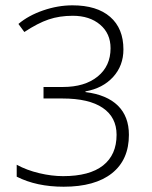

<svg xmlns="http://www.w3.org/2000/svg" viewBox="-20 -695 572 724"><path d="M253.3 -674.9Q345.3 -674.9 395.3 -631.4Q445.4 -588 445.4 -508.6Q445.4 -447.4 406.5 -404.7Q367.5 -362 302.3 -350.4V-347.8Q382.7 -337.7 424.4 -296.8Q466.1 -255.8 466.1 -186.6Q466.1 -92.5 402.2 -41.7Q338.2 9.1 219.9 9.1Q117.8 9.1 43 -28.8V-73.8Q80.9 -53.1 127.9 -42Q174.9 -30.8 217.9 -30.8Q317.5 -30.8 368.6 -71Q419.6 -111.2 419.6 -186.6Q419.6 -252.8 367.5 -288.2Q315.5 -323.6 215.9 -323.6H144.1V-367H216.9Q299.8 -367 348.3 -406.5Q396.9 -445.9 396.9 -513.1Q396.9 -568.8 357.4 -602.1Q318 -635.5 254.3 -635.5Q204.2 -635.5 163.3 -621.6Q122.3 -607.7 71.8 -574.3L49.5 -604.7Q87 -636.5 142.6 -655.7Q198.2 -674.9 253.3 -674.9Z"/></svg>

Font: Khula Light
Style: Regular
Weight: 300
Designer: Erin McLaughlin, Steve Matteson
Version: Version 1.002;PS 1.0;hotconv 1.0.72;makeotf.lib2.5.5900; ttf